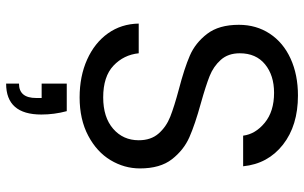

<svg xmlns="http://www.w3.org/2000/svg" viewBox="-203 -543 993 627"><g transform="rotate(90 293.5 -229.5)"><path d="M57 -186H154Q159 -137 194.5 -103.5Q230 -70 298 -70Q363 -70 400.5 -102.5Q438 -135 438 -186Q438 -226 416 -251Q394 -276 361 -289Q328 -302 272 -317Q203 -335 161.5 -353Q120 -371 90.5 -409.5Q61 -448 61 -513Q61 -570 90 -614Q119 -658 171.5 -682Q224 -706 292 -706Q390 -706 452.5 -657Q515 -608 523 -527H423Q418 -567 381 -597.5Q344 -628 283 -628Q226 -628 190 -598.5Q154 -569 154 -516Q154 -478 175.5 -454Q197 -430 228.5 -417.5Q260 -405 317 -389Q386 -370 428 -351.5Q470 -333 500 -294.5Q530 -256 530 -190Q530 -139 503 -94Q476 -49 423 -21Q370 7 298 7Q229 7 174.5 -17.5Q120 -42 89 -85.5Q58 -129 57 -186ZM354 132Q354 247 253 247V205Q300 205 300 149V131H253V49H343Q354 90 354 132Z"/></g></svg>

Font: Poppins A&M
Style: Regular-A&M
Weight: 400
Designer: Ninad Kale (Devanagari), Jonny Pinhorn (Latin)
Foundry: Indian Type Foundry
Version: 4.004